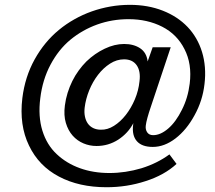

<svg xmlns="http://www.w3.org/2000/svg" viewBox="-20 -742 903 805"><path d="M564.9 -401.4Q570.3 -443.8 553 -468.5Q535.6 -493.2 500 -493.2Q469.2 -493.2 441.2 -475.1Q413.1 -457 390.9 -428.2Q368.7 -399.4 354 -363.3Q339.4 -327.1 335 -291Q332.5 -270 336.2 -252.9Q339.8 -235.8 348.6 -223.6Q357.4 -211.4 371.3 -204.8Q385.3 -198.2 402.8 -198.2Q430.7 -197.3 457.8 -214.4Q484.9 -231.4 507.3 -260Q529.8 -288.6 545.4 -325.4Q561 -362.3 564.9 -401.4ZM500.5 -557.6Q540.5 -557.6 567.6 -539.6Q594.7 -521.5 599.1 -484.4L620.1 -543.9H695.8L612.8 -295.4Q594.2 -240.7 591.3 -216.3Q588.9 -199.7 596.9 -187.5Q605 -175.3 622.1 -175.3Q652.8 -175.3 685.1 -202.9Q717.3 -230.5 742.7 -281.7Q768.1 -331.5 775.4 -391.6Q785.6 -474.1 753.4 -536.1Q722.2 -598.1 660.2 -629.9Q598.1 -661.6 519 -661.6Q449.7 -661.6 387.5 -639.2Q325.2 -616.7 274.9 -575.2Q225.1 -533.7 191.7 -470.7Q158.2 -407.7 148.9 -330.1Q139.2 -254.4 157.7 -194.3Q176.3 -134.3 217.8 -95.7Q258.8 -57.1 314.9 -36.9Q371.1 -16.6 439 -16.6Q505.9 -16.6 573.2 -36.6Q639.2 -57.1 690.4 -94.7L720.2 -54.7Q668.5 -7.3 589.8 17.6Q512.2 43 426.8 43Q311.5 43 227.5 -1.5Q142.6 -45.9 101.6 -131.8Q60.1 -217.3 73.7 -330.6Q84.5 -419.4 125.2 -492.9Q166 -566.4 227.1 -616.7Q257.3 -641.6 292 -661.1Q326.7 -680.7 364.5 -694.1Q402.3 -707.5 442.6 -714.6Q482.9 -721.7 524.4 -721.7Q600.1 -721.7 662.4 -697.3Q724.6 -672.9 766.6 -628.9Q787.1 -607.4 802.5 -580.8Q817.9 -554.2 827.1 -523.9Q836.4 -493.7 839.1 -459.7Q841.8 -425.8 837.4 -389.6Q829.6 -319.8 795.4 -258.3Q762.2 -197.3 715.8 -161.6Q669.4 -126 620.6 -126Q575.2 -126 554 -149.9Q532.7 -173.8 538.1 -218.3L539.1 -225.6Q517.1 -183.6 476.1 -156.7Q434.6 -129.9 384.8 -129.9Q356 -129.9 329.8 -140.9Q303.7 -151.9 284.7 -173.3Q265.6 -194.8 256.1 -226.6Q246.6 -258.3 252 -299.8Q255.4 -326.7 263.4 -352.5Q271.5 -378.4 283.2 -402.1Q294.9 -425.8 310.1 -446.5Q325.2 -467.3 342.3 -484.4Q377.4 -518.1 418.9 -537.8Q460.4 -557.6 500.5 -557.6Z"/></svg>

Font: Ride
Style: Italic
Weight: 400
Version: Version 3.000